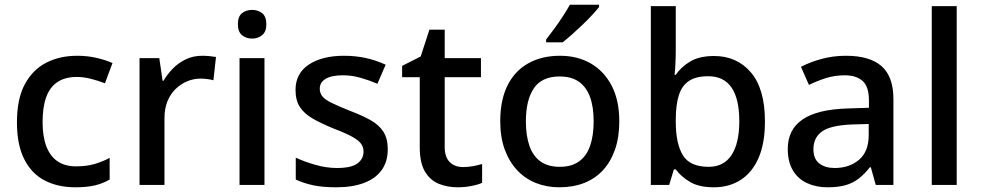

<svg xmlns="http://www.w3.org/2000/svg" viewBox="-20 -786 4169 816"><path d="M300 10Q226 10 170 -19Q114 -48 83 -109.5Q52 -171 52 -266Q52 -366 85.5 -428Q119 -490 176.5 -519.5Q234 -549 308 -549Q353 -549 392.5 -539.5Q432 -530 458 -518L426 -432Q398 -443 366.5 -451Q335 -459 307 -459Q257 -459 224.5 -437.5Q192 -416 176.5 -373.5Q161 -331 161 -267Q161 -206 177 -164Q193 -122 224.5 -100.5Q256 -79 303 -79Q348 -79 382 -89Q416 -99 446 -115V-23Q417 -6 383 2Q349 10 300 10Z M839 -549Q853 -549 870 -547.5Q887 -546 898 -544L887 -445Q876 -448 861 -450Q846 -452 833 -452Q803 -452 775.5 -440.5Q748 -429 726 -407.5Q704 -386 691.5 -355Q679 -324 679 -284V0H573V-539H657L671 -443H675Q692 -472 716 -496Q740 -520 771 -534.5Q802 -549 839 -549Z M1104 -539V0H998V-539ZM1052 -744Q1076 -744 1094 -730Q1112 -716 1112 -683Q1112 -651 1094 -636.5Q1076 -622 1052 -622Q1026 -622 1008.5 -636.5Q991 -651 991 -683Q991 -716 1008.5 -730Q1026 -744 1052 -744Z M1628 -152Q1628 -99 1602 -63Q1576 -27 1527 -8.5Q1478 10 1409 10Q1352 10 1311.5 1.5Q1271 -7 1237 -23V-116Q1273 -99 1320 -85.5Q1367 -72 1412 -72Q1472 -72 1498.5 -91Q1525 -110 1525 -142Q1525 -160 1515 -174.5Q1505 -189 1477.5 -204.5Q1450 -220 1397 -240Q1346 -261 1310 -281.5Q1274 -302 1255 -330.5Q1236 -359 1236 -404Q1236 -474 1292.5 -511.5Q1349 -549 1442 -549Q1491 -549 1534.5 -539.5Q1578 -530 1619 -511L1584 -430Q1549 -445 1512 -455.5Q1475 -466 1437 -466Q1389 -466 1364 -451Q1339 -436 1339 -409Q1339 -390 1350.5 -376Q1362 -362 1391 -348Q1420 -334 1470 -314Q1520 -295 1555.5 -275Q1591 -255 1609.5 -226Q1628 -197 1628 -152Z M1948 -76Q1969 -76 1991 -80Q2013 -84 2029 -89V-9Q2012 -1 1983 4.5Q1954 10 1925 10Q1881 10 1844.5 -5Q1808 -20 1786 -57Q1764 -94 1764 -160V-458H1689V-506L1768 -546L1805 -660H1870V-539H2024V-458H1870V-162Q1870 -118 1891.5 -97Q1913 -76 1948 -76Z M2612 -270Q2612 -203 2594 -151Q2576 -99 2543 -63Q2510 -27 2463 -8.5Q2416 10 2357 10Q2303 10 2257 -8.5Q2211 -27 2177.5 -63Q2144 -99 2125 -151Q2106 -203 2106 -271Q2106 -360 2136.5 -422Q2167 -484 2224.5 -516.5Q2282 -549 2360 -549Q2434 -549 2490.5 -516.5Q2547 -484 2579.5 -422Q2612 -360 2612 -270ZM2215 -270Q2215 -210 2230 -166.5Q2245 -123 2277 -100Q2309 -77 2359 -77Q2409 -77 2441 -100Q2473 -123 2488 -166.5Q2503 -210 2503 -270Q2503 -332 2487.5 -374Q2472 -416 2440.5 -438.5Q2409 -461 2358 -461Q2283 -461 2249 -411Q2215 -361 2215 -270ZM2526 -756Q2515 -742 2496.5 -722Q2478 -702 2455.5 -680.5Q2433 -659 2411 -639.5Q2389 -620 2371 -606H2301V-618Q2316 -637 2335 -663Q2354 -689 2372 -716.5Q2390 -744 2402 -766H2526Z M2852 -577Q2852 -544 2850.5 -514.5Q2849 -485 2847 -468H2852Q2875 -502 2914 -525Q2953 -548 3015 -548Q3112 -548 3171.5 -478Q3231 -408 3231 -270Q3231 -177 3204 -115Q3177 -53 3128 -21.5Q3079 10 3014 10Q2951 10 2913 -12.5Q2875 -35 2852 -66H2844L2824 0H2746V-760H2852ZM2990 -462Q2938 -462 2908 -442Q2878 -422 2865 -381Q2852 -340 2852 -277V-269Q2852 -176 2882 -126.5Q2912 -77 2992 -77Q3056 -77 3089 -127Q3122 -177 3122 -271Q3122 -366 3089 -414Q3056 -462 2990 -462Z M3575 -549Q3677 -549 3727 -504.5Q3777 -460 3777 -365V0H3702L3681 -75H3677Q3654 -46 3629.5 -27Q3605 -8 3573.5 1Q3542 10 3497 10Q3449 10 3410.5 -7.5Q3372 -25 3350 -61.5Q3328 -98 3328 -153Q3328 -235 3390.5 -278Q3453 -321 3581 -325L3673 -328V-358Q3673 -418 3646 -442Q3619 -466 3570 -466Q3528 -466 3490 -454Q3452 -442 3418 -425L3384 -502Q3422 -522 3471.5 -535.5Q3521 -549 3575 -549ZM3600 -257Q3508 -253 3472.5 -226.5Q3437 -200 3437 -152Q3437 -110 3462.5 -91Q3488 -72 3527 -72Q3590 -72 3631 -107Q3672 -142 3672 -212V-259Z M4046 0H3940V-760H4046Z"/></svg>

Font: Noto Sans Devanagari Medium
Style: Regular
Weight: 500
Version: Version 2.003